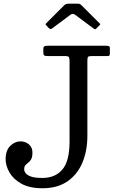

<svg xmlns="http://www.w3.org/2000/svg" viewBox="-20 -994 628 1024"><path d="M10 -145C10 -121.7 16.8 -98.1 30.5 -74.2C44.2 -50.4 65.4 -30.4 94.2 -14.2C123.1 1.9 160.3 10 206 10C259.7 10 304.2 -2.2 339.8 -26.8C375.2 -51.2 401.8 -84.6 419.5 -126.8C437.2 -168.9 446 -216.7 446 -270V-669C446 -680 447.1 -687.1 449.2 -690.2C451.4 -693.4 457.8 -695 468.5 -695H551.5C558.2 -695 562.2 -696.2 563.8 -698.5C565.2 -700.8 566 -705.3 566 -712V-736C566 -742.7 564.1 -746.7 560.2 -748C556.4 -749.3 551.7 -750 546 -750H236C227 -750 220.6 -749.1 216.8 -747.2C212.9 -745.4 211 -739.7 211 -730V-720C211 -709.3 212.2 -702.5 214.5 -699.5C216.8 -696.5 223.2 -695 233.5 -695H327.5C338.8 -695 345.6 -692.9 347.8 -688.8C349.9 -684.6 351 -676.8 351 -665.5V-240C351 -170 338.2 -120 312.8 -90C287.2 -60 251.7 -45 206 -45C178.7 -45 158.1 -47.6 144.2 -52.8C130.4 -57.9 121.1 -64 116.2 -71C111.4 -78 109 -84.3 109 -90C109 -100.7 111.2 -108.4 115.8 -113.2C120.2 -118.1 125.3 -122.6 131 -126.8C136.7 -130.9 141.8 -136.9 146.2 -144.8C150.8 -152.6 153 -164.7 153 -181C153 -199 146.8 -213.3 134.2 -224C121.8 -234.7 106.7 -240 89 -240C69 -240 50.8 -231.9 34.5 -215.8C18.2 -199.6 10 -176 10 -145ZM239.5 -845C245.8 -838.7 251.8 -837.7 257.5 -842L356 -915.5C364 -921.5 372.3 -921.3 381 -915L478.5 -842.5C482.8 -839.5 485.7 -837.9 487 -837.8C488.3 -837.6 490.8 -839.3 494.5 -843L511 -859.5C513.7 -862.2 514.9 -864 514.8 -865C514.6 -866 513.2 -867.7 510.5 -870L414.5 -966C411.5 -969 408.6 -971.2 405.8 -972.5C402.9 -973.8 398.2 -974.5 391.5 -974.5H349C337 -974.5 328.2 -971.7 322.5 -966L228.5 -872C224.8 -868.3 223 -865.8 223 -864.5C223 -863.2 224.8 -860.7 228.5 -857Z"/></svg>

Font: Besley*
Style: Regular
Weight: 400
Designer: Owen Earl
Foundry: indestructible type*
Version: Version 3.000; ttfautohint (v1.8.3)